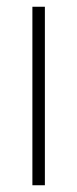

<svg xmlns="http://www.w3.org/2000/svg" viewBox="-20 -549 228 569"><path d="M113 0V-529H76V0Z"/></svg>

Font: Noto Sans Myanmar UI Condensed ExtraLight
Style: Regular
Weight: 200
Width: 3
Designer: Monotype Design Team
Foundry: Monotype Imaging Inc.
Version: Version 2.103